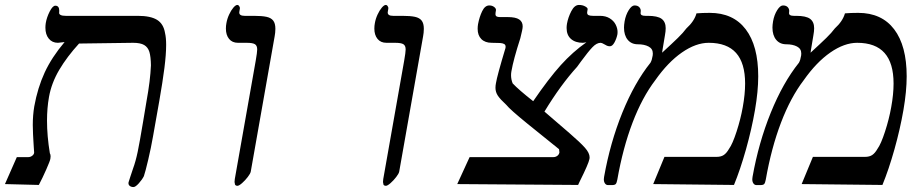

<svg xmlns="http://www.w3.org/2000/svg" viewBox="-51 -744 3684 776"><path d="M567.5 -193Q559.5 -147 548 -98.2Q536.5 -49.5 530.5 -32Q523.5 -18 510 -3Q496.5 12 488.5 12Q479 12 473 7Q467 2 468.5 -7Q469.5 -11 476 -30.5Q484 -54 486.5 -62Q497.5 -92 505.5 -130.5Q513.5 -169 527.5 -253L541 -334Q556.5 -418.5 559 -480Q558.5 -515 552.8 -534Q547 -553 531.8 -562Q516.5 -571 487 -571L268.5 -568Q220 -515 188.5 -461.8Q157 -408.5 147 -352Q139 -307 139 -256.5Q139 -194.5 150.5 -124.5Q153.5 -120 153.5 -112Q153.5 -109 152.5 -102Q151 -93 136.2 -59.5Q121.5 -26 106 3.5L-31 0L17 -109H63.5Q72 -109 79.2 -114.5Q86.5 -120 87 -127.5L85.5 -149.5L84 -174.5Q83.5 -182 82.5 -202Q81.5 -222 81.5 -238.5Q81.5 -278.5 87.5 -314Q101 -389 129.5 -450.8Q158 -512.5 210 -574L183 -571Q160 -571 146.2 -587.8Q132.5 -604.5 132.5 -632Q132.5 -641.5 134 -651Q138 -674.5 150 -697.8Q162 -721 172.5 -721Q188.5 -721 188.5 -700.5L188 -691.5Q188 -686.5 194.5 -683.2Q201 -680 214.5 -680H505.5Q557.5 -680 583.8 -663.8Q610 -647.5 616 -610.5Q620.5 -592 620.5 -562.5Q620.5 -524.5 613.5 -469.2Q606.5 -414 593 -337Z M1059 -597 962.5 -50.5Q961 -42.5 950.5 -28.8Q940 -15 927.5 -4Q915 7 908.5 7Q903 7 900.2 4Q897.5 1 898 -4Q897 -5 897 -9.5Q897 -11.5 898 -20.5L982.5 -498.5Q988.5 -533 988.5 -544Q988.5 -559.5 979.5 -565.2Q970.5 -571 946 -571H911Q887.5 -571 874.8 -586.8Q862 -602.5 862 -628.5Q862 -640 864 -650Q867 -668 875 -685.2Q883 -702.5 892.2 -713.2Q901.5 -724 908 -724Q913 -724 916.2 -718.5Q919.5 -713 918.5 -709.5L916.5 -697.5Q916 -696 916 -693.5Q916 -680 937.5 -680H974.5Q1007.5 -680 1026 -676Q1044.5 -672 1053.2 -660.8Q1062 -649.5 1062 -627.5Q1062 -612.5 1058.5 -593.5Z M1659 -597 1562.5 -50.5Q1561 -42.5 1550.5 -28.8Q1540 -15 1527.5 -4Q1515 7 1508.5 7Q1503 7 1500.2 4Q1497.5 1 1498 -4Q1497 -5 1497 -9.5Q1497 -11.5 1498 -20.5L1582.5 -498.5Q1588.5 -533 1588.5 -544Q1588.5 -559.5 1579.5 -565.2Q1570.5 -571 1546 -571H1511Q1487.5 -571 1474.8 -586.8Q1462 -602.5 1462 -628.5Q1462 -640 1464 -650Q1467 -668 1475 -685.2Q1483 -702.5 1492.2 -713.2Q1501.5 -724 1508 -724Q1513 -724 1516.2 -718.5Q1519.5 -713 1518.5 -709.5L1516.5 -697.5Q1516 -696 1516 -693.5Q1516 -680 1537.5 -680H1574.5Q1607.5 -680 1626 -676Q1644.5 -672 1653.2 -660.8Q1662 -649.5 1662 -627.5Q1662 -612.5 1658.5 -593.5Z M2414 -557Q2407.5 -557 2402.2 -559.2Q2397 -561.5 2390.5 -565.5Q2381.5 -571 2376.5 -571Q2360.5 -571 2343.5 -553.2Q2326.5 -535.5 2297.5 -496Q2296 -494 2281.5 -474Q2215 -401 2149.5 -293L2250.5 -206Q2294.5 -168 2313.2 -146.8Q2332 -125.5 2332 -108Q2332 -104 2331.5 -102Q2328 -82.5 2291.5 -9.5L2285.5 3.5L1797 0L1847 -109H2185.5Q2194.5 -109 2201.5 -114.2Q2208.5 -119.5 2210 -128Q2210 -133 2208.5 -141Q2152 -186 2080.8 -244Q2009.5 -302 1995.5 -320Q1970.5 -343 1961 -357.5Q1951.5 -372 1951.5 -389Q1951.5 -398.5 1953.5 -408Q1958 -437 1992 -550Q1992.5 -552 1992.5 -555Q1992.5 -563 1986.5 -566.2Q1980.5 -569.5 1970.2 -570.2Q1960 -571 1936.5 -571Q1909.5 -571 1894.5 -586Q1879.5 -601 1879.5 -627.5Q1879.5 -636.5 1881 -646Q1886.5 -675.5 1897.8 -698.8Q1909 -722 1926.5 -722Q1938 -722 1946.2 -715.8Q1954.5 -709.5 1953.5 -702.5L1952 -693.5Q1951.5 -691 1951.5 -687Q1951.5 -680.5 1955.8 -677.8Q1960 -675 1969.5 -675H2000.5Q2033 -675 2047.2 -665.5Q2061.5 -656 2061.5 -637.5Q2061.5 -630.5 2059 -619.5L2052 -589.5Q2024 -503 2016 -456Q2014.5 -448 2014.5 -440Q2014.5 -423 2021 -407Q2045.5 -381 2104 -335Q2167 -427 2215.5 -480.8Q2264 -534.5 2319 -573L2305 -571Q2274.5 -571 2256.8 -586.5Q2239 -602 2239 -631Q2239 -639 2240.5 -648Q2245 -673.5 2258 -698.8Q2271 -724 2289 -724Q2303.5 -724 2314.2 -718Q2325 -712 2324 -706.5L2322.5 -697.5Q2322 -696 2322 -693Q2322 -685.5 2327.8 -682.8Q2333.5 -680 2345.5 -680H2373.5Q2397 -680 2413.2 -670Q2429.5 -660 2437.2 -644.8Q2445 -629.5 2445 -614.5Q2445 -608.5 2444.5 -606Q2441 -588 2432.5 -572.5Q2424 -557 2414 -557Z M2915.5 3.5 2589 0 2634.5 -110H2845Q2863 -110 2874.2 -117.5Q2885.5 -125 2895.5 -142.5Q2909.5 -161.5 2926 -212.2Q2942.5 -263 2951 -311Q2960.5 -363 2960.5 -406.5Q2960.5 -489 2924 -530Q2887.5 -571 2813.5 -571Q2761.5 -571 2705 -531.8Q2648.5 -492.5 2597.5 -420Q2544.5 -350.5 2505.5 -248.2Q2466.5 -146 2444 -18Q2441.5 -4.5 2437.5 -0.2Q2433.5 4 2423 4H2406Q2399 4 2394.2 -2.5Q2389.5 -9 2389.5 -19.5Q2389.5 -22 2390.5 -29Q2415 -167 2464.2 -288.5Q2513.5 -410 2578 -490.5Q2581.5 -497 2583.2 -502.8Q2585 -508.5 2587 -520Q2587.5 -523 2587.5 -528Q2587.5 -547 2570.2 -556Q2553 -565 2527 -565Q2501 -565 2486 -583.2Q2471 -601.5 2471 -632.5Q2471 -643 2473.5 -658Q2478 -683.5 2490 -702.8Q2502 -722 2513.5 -722Q2527 -722 2533.5 -714.2Q2540 -706.5 2538.5 -696Q2538 -694.5 2538 -691.5Q2538 -685.5 2542.5 -682.8Q2547 -680 2557.5 -680H2566.5Q2607 -680 2623.2 -667.8Q2639.5 -655.5 2639.5 -630Q2639.5 -617.5 2636.5 -601.5L2629.5 -559.5L2627 -544.5Q2626 -535 2625 -531Q2667 -569.5 2688.8 -590.8Q2710.5 -612 2723 -629Q2755 -658 2764 -690Q2787.5 -692 2817.5 -692Q2912.5 -692 2963 -625.5Q3013.5 -559 3013.5 -435.5Q3013.5 -375.5 3000.5 -300Q2987 -222 2964 -140.2Q2941 -58.5 2915.5 3.5Z M3515.5 3.5 3189 0 3234.5 -110H3445Q3463 -110 3474.2 -117.5Q3485.5 -125 3495.5 -142.5Q3509.5 -161.5 3526 -212.2Q3542.5 -263 3551 -311Q3560.5 -363 3560.5 -406.5Q3560.5 -489 3524 -530Q3487.5 -571 3413.5 -571Q3361.5 -571 3305 -531.8Q3248.5 -492.5 3197.5 -420Q3144.5 -350.5 3105.5 -248.2Q3066.5 -146 3044 -18Q3041.5 -4.5 3037.5 -0.2Q3033.5 4 3023 4H3006Q2999 4 2994.2 -2.5Q2989.5 -9 2989.5 -19.5Q2989.5 -22 2990.5 -29Q3015 -167 3064.2 -288.5Q3113.5 -410 3178 -490.5Q3181.5 -497 3183.2 -502.8Q3185 -508.5 3187 -520Q3187.5 -523 3187.5 -528Q3187.5 -547 3170.2 -556Q3153 -565 3127 -565Q3101 -565 3086 -583.2Q3071 -601.5 3071 -632.5Q3071 -643 3073.5 -658Q3078 -683.5 3090 -702.8Q3102 -722 3113.5 -722Q3127 -722 3133.5 -714.2Q3140 -706.5 3138.5 -696Q3138 -694.5 3138 -691.5Q3138 -685.5 3142.5 -682.8Q3147 -680 3157.5 -680H3166.5Q3207 -680 3223.2 -667.8Q3239.5 -655.5 3239.5 -630Q3239.5 -617.5 3236.5 -601.5L3229.5 -559.5L3227 -544.5Q3226 -535 3225 -531Q3267 -569.5 3288.8 -590.8Q3310.5 -612 3323 -629Q3355 -658 3364 -690Q3387.5 -692 3417.5 -692Q3512.5 -692 3563 -625.5Q3613.5 -559 3613.5 -435.5Q3613.5 -375.5 3600.5 -300Q3587 -222 3564 -140.2Q3541 -58.5 3515.5 3.5Z"/></svg>

Font: JuliaMono MediumItalic
Style: Regular
Weight: 500
Italic angle: -9°
Monospace: yes
Designer: cormullion
Foundry: corm
Version: Version 0.049; ttfautohint (v1.8.4)